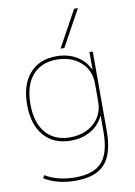

<svg xmlns="http://www.w3.org/2000/svg" viewBox="-106 -857 802 1143"><g transform="rotate(-10 294.5 -285.0)"><path d="M425 -790H448L327 -570H304ZM258 220Q203 220 155 208Q107 196 68 172L78 155Q115 177 160 188.5Q205 200 258 200Q371 200 420.5 144Q470 88 470 -40V-134H468Q442 -79 390 -49.5Q338 -20 270 -20Q167 -20 108.5 -87.5Q50 -155 50 -275Q50 -395 108.5 -462.5Q167 -530 270 -530Q338 -530 390 -500.5Q442 -471 468 -416H470V-520H490V-40Q490 96 435 158Q380 220 258 220ZM270 -40Q329 -40 374 -63Q419 -86 444.5 -126.5Q470 -167 470 -219V-331Q470 -384 444.5 -424Q419 -464 374 -487Q329 -510 270 -510Q176 -510 123 -449Q70 -388 70 -275Q70 -163 123 -101.5Q176 -40 270 -40Z"/></g></svg>

Font: M PLUS 1 Thin
Style: Regular
Weight: 100
Designer: Coji Morishita
Foundry: UNDERFOREST DESIGN
Version: Version 1.001